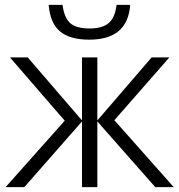

<svg xmlns="http://www.w3.org/2000/svg" viewBox="-20 -769 736 789"><path d="M180 -749H237Q244 -695 269 -673.5Q294 -652 348 -652Q401 -652 427 -674.5Q453 -697 459 -749H515Q505 -606 347 -606Q267 -606 226.5 -640Q186 -674 180 -749ZM246 -273 21 -533H94L317 -274V-533H380V-274L603 -533H676L450 -275L694 0H618L380 -270V0H317V-270L80 0H3Z"/></svg>

Font: OpenSansMMV
Style: Light
Weight: 300
Foundry: Ascender Corporation
Version: Version 4.001